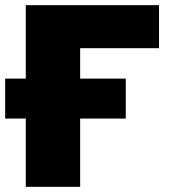

<svg xmlns="http://www.w3.org/2000/svg" viewBox="-48 -725 664 745"><path d="M263 -538V-420H440V-265H263V0H52V-265H-28V-420H52V-705H569V-538Z"/></svg>

Font: Nunito Sans Heavy
Style: Regular
Weight: 400
Designer: Vernon Adams
Foundry: Vernon Adams
Version: Version 2.500